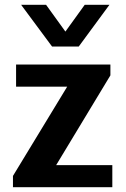

<svg xmlns="http://www.w3.org/2000/svg" viewBox="-20 -780 524 800"><path d="M34 0V-47L260 -419H47V-511H440V-466L214 -92H448V0ZM436 -760 308 -586H197L68 -760H172L286 -602H219L333 -760Z"/></svg>

Font: Chivo Medium SemiBold
Style: Regular
Weight: 600
Version: Version 2.002